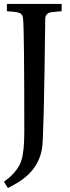

<svg xmlns="http://www.w3.org/2000/svg" viewBox="-20 -758 352 972"><path d="M0 162 27 141Q75 98 89 52Q103 6 103 -92Q103 -598 97 -661Q96 -684 81.5 -691Q67 -698 29 -700L15 -701V-738H292V-701L277 -700Q251 -698 238 -696Q209 -690 209 -661Q202 -56 193 -8Q175 105 64 170L20 194Z"/></svg>

Font: Prociono
Style: Regular
Weight: 400
Designer: Barry Schwartz
Foundry: The Crud Factory
Version: Version 2.301